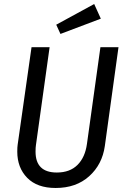

<svg xmlns="http://www.w3.org/2000/svg" viewBox="-20 -924 628 956"><path d="M502 -197Q489 -105 424 -46.5Q359 12 257 12Q165 12 115.5 -38.5Q66 -89 66 -169Q66 -192 68 -204L137 -689H227L159 -202Q157 -190 157 -169Q157 -65 263 -65Q328 -65 366 -103Q404 -141 413 -208L480 -689H570ZM482 -831 281 -755 260 -801 449 -904Z"/></svg>

Font: Fira Sans Condensed
Style: Italic
Weight: 400
Width: 3
Italic angle: -8°
Designer: bBox Type GmbH & Carrois Corporate GbR & Edenspiekermann AG
Foundry: bBox Type GmbH & Carrois Corporate GbR & Edenspiekermann AG
Version: Version 4.301